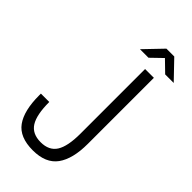

<svg xmlns="http://www.w3.org/2000/svg" viewBox="-291 -1024 1109 1109"><g transform="rotate(45 264.0 -469.5)"><path d="M354 -779.8H425.8V-240.2Q425.8 -117.7 379.2 -53.2Q332.5 11.2 227.1 11.2Q119.6 11.2 74.2 -51.8Q28.8 -114.7 28.8 -240.2V-253.9H97.2Q97.2 -149.4 127.2 -101.8Q157.2 -54.2 226.1 -54.2Q294.4 -54.2 324.2 -101.3Q354 -148.4 354 -252ZM321.8 -839.8H252L357.9 -950.2H421.9L527.8 -839.8H458L390.1 -905.8Z"/></g></svg>

Font: Cooper Hewitt
Style: Book
Weight: 705
Designer: Village Type and Design LLC
Foundry: Cooper Hewitt Smithsonian Design Museum
Version: 1.000